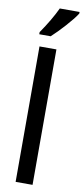

<svg xmlns="http://www.w3.org/2000/svg" viewBox="-107 -1023 463 1061"><g transform="rotate(10 124.5 -493.0)"><path d="M249 -977V-986H138C117 -941 88 -892 51 -838V-826H115C157 -864 224 -937 249 -977ZM159 0V-760H64V0Z"/></g></svg>

Font: Noto Sans Malayalam ExtraCondensed Medium
Style: Regular
Weight: 500
Width: 2
Designer: Jelle Bosma - Monotype Design Team
Foundry: Monotype Imaging Inc.
Version: Version 2.104